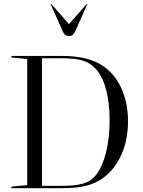

<svg xmlns="http://www.w3.org/2000/svg" viewBox="-20 -982 744 1002"><path d="M40 -690H306Q442 -690 519 -637Q581 -594 614.5 -519Q648 -444 648 -349Q648 -253 614 -176Q580 -99 519 -54Q480 -25 429.5 -12.5Q379 0 306 0H40V-8L122 -16V-674L40 -682ZM297 -12Q337 -12 366 -15Q395 -18 417 -25Q439 -32 454.5 -43Q470 -54 483 -71Q515 -113 533.5 -187.5Q552 -262 552 -354Q552 -443 534.5 -511Q517 -579 483 -619Q469 -635 452.5 -646.5Q436 -658 414.5 -665Q393 -672 364 -675Q335 -678 297 -678H199V-12ZM371 -815Q366 -806 359.5 -800Q353 -794 340 -794Q318 -794 309 -815L244 -961L247 -962L340 -856L433 -962L436 -961Z"/></svg>

Font: Libre Caslon Display
Style: Regular
Weight: 400
Designer: Pablo Impallari, Rodrigo Fuenzalida
Foundry: Pablo Impallari, Rodrigo Fuenzalida
Version: Version 1.002; ttfautohint (v1.5)